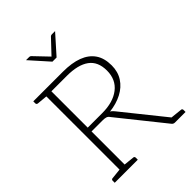

<svg xmlns="http://www.w3.org/2000/svg" viewBox="-254 -1046 1177 1177"><g transform="rotate(-45 334.0 -458.0)"><path d="M117 0V-706H295Q373 -706 426 -686Q479 -666 507 -625.5Q535 -585 535 -522Q535 -467 508.5 -426Q482 -385 435 -360.5Q388 -336 327 -329Q338 -324 349 -310L598 0H561Q547 0 539 -12L305 -304Q297 -316 286 -319.5Q275 -323 257 -323H161V0ZM161 -356H287Q381 -356 436.5 -399Q492 -442 492 -520Q492 -598 441.5 -634.5Q391 -671 295 -671H161ZM562 0 533 -42 567 -37ZM39 0V-18Q39 -23 42 -26Q45 -29 49 -29L125 -37L130 0ZM130 -706 125 -670 49 -677Q45 -678 42 -680.5Q39 -683 39 -688V-706ZM148 0 153 -37 229 -29Q233 -29 236 -26Q239 -23 239 -18V0ZM562 0 567 -37 643 -29Q647 -29 650 -26Q653 -23 653 -18V0ZM438 -916 330 -795H294L186 -916H214Q221 -916 226 -911L312 -821L397 -911Q399 -913 402 -914.5Q405 -916 409 -916Z"/></g></svg>

Font: Aleo ExtraLight
Style: Regular
Weight: 250
Designer: Alessio Laiso
Foundry: Alessio Laiso
Version: Version 2.001;gftools[0.9.29]